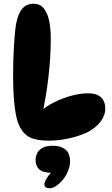

<svg xmlns="http://www.w3.org/2000/svg" viewBox="-20 -745 598 1025"><path d="M242 6Q176 6 141 -11Q106 -28 85 -69Q68 -102 59 -169Q50 -236 50 -346Q50 -428 54.5 -502.5Q59 -577 66 -618Q77 -675 100 -700Q123 -725 159 -725Q194 -725 214 -700Q234 -675 242.5 -633.5Q251 -592 251 -541Q251 -438 238.5 -332.5Q226 -227 206 -138L190 -147Q228 -179 273.5 -201Q319 -223 365 -235Q411 -247 450 -247Q496 -247 519 -225.5Q542 -204 542 -165Q542 -128 515.5 -94Q489 -60 443 -37Q417 -25 383 -15Q349 -5 312.5 0.5Q276 6 242 6ZM264 178Q211 178 190.5 160Q170 142 170 110Q170 91 178 73.5Q186 56 206.5 44.5Q227 33 263 33Q304 33 329 53Q354 73 354 117Q354 141 342.5 169.5Q331 198 310 221Q293 240 276.5 250Q260 260 244 260Q232 260 224.5 255Q217 250 217 239Q217 230 225.5 213Q234 196 261 168Z"/></svg>

Font: DynaPuff Medium
Style: Regular
Weight: 500
Version: Version 2.000